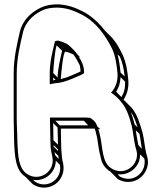

<svg xmlns="http://www.w3.org/2000/svg" viewBox="-20 -763 742 884"><path d="M210 -214C210 -182 212 -145 212 -114C213 -101 213 -91 213 -85C215 -71 218 -51 221 -41C235 27 162 75 106 39C65 13 63 -45 60 -110C60 -146 57 -184 57 -218V-424C57 -496 73 -559 87 -619C96 -653 123 -685 153 -703C181 -721 204 -728 247 -728C290 -726 323 -713 354 -697C419 -665 464 -603 496 -539C511 -506 517 -469 521 -425C523 -390 514 -367 499 -345L491 -337C508 -325 528 -308 539 -292C562 -266 575 -227 586 -185C592 -162 597 -114 603 -89L608 -71C614 -50 610 -30 601 -14C582 20 537 38 496 14C446 -14 455 -87 438 -150C436 -156 435 -163 433 -169L442 -168L428 -181C425 -188 423 -195 418 -201C414 -207 402 -216 396 -220H394L393 -221H386C379 -222 375 -222 369 -222H210ZM442 -46 446 -28C452 -4 468 15 488 27L523 62C573 90 626 69 649 28C660 8 665 -15 658 -40L653 -58C647 -81 643 -128 636 -153C624 -195 612 -236 586 -267L551 -302L549 -304C564 -328 573 -354 571 -391C567 -436 561 -474 545 -510C530 -540 520 -560 498 -587L463 -622C436 -657 400 -691 360 -711C328 -727 293 -741 247 -743C202 -743 175 -734 145 -715C112 -695 84 -662 73 -623C59 -563 43 -498 43 -424V-218C43 -183 45 -146 45 -110C48 -41 52 22 97 51L132 86C201 129 286 74 271 -9C265 -30 264 -49 262 -79C262 -108 260 -141 260 -171H404H416C419 -164 421 -155 423 -146C432 -114 432 -80 442 -46ZM225 -393V-406L236 -395H234H233ZM343 -502 349 -499 336 -513C331 -520 326 -526 320 -532C310 -542 299 -555 286 -562C279 -565 274 -567 268 -570L254 -574C249 -576 249 -576 246 -576C241 -576 237 -574 233 -573C222 -526 209 -480 209 -424V-375L235 -380C242 -380 246 -381 253 -382L271 -386C286 -390 303 -396 316 -402L344 -414C353 -417 360 -422 367 -426V-430C367 -461 355 -482 343 -502ZM282 -525 298 -521C303 -519 311 -515 318 -512C329 -498 337 -482 347 -463C349 -453 351 -443 351 -434C347 -432 343 -430 338 -428L310 -416C295 -409 277 -403 260 -399C262 -432 271 -525 281 -525ZM266 -529C257 -490 247 -451 245 -406L225 -427C226 -448 232 -530 241 -554ZM532 -502C544 -475 550 -446 554 -411L535 -429C532 -460 528 -487 521 -513ZM556 -387C557 -357 551 -336 539 -316L529 -326L515 -341C527 -360 534 -381 535 -408ZM622 -147C626 -130 629 -102 633 -78L617 -95C613 -112 609 -139 605 -163ZM613 -177 600 -190C595 -210 589 -230 582 -248C596 -228 605 -204 613 -177ZM625 -52 644 -34C649 -15 645 4 637 20C618 55 574 73 532 50L521 39C573 47 626 6 625 -52ZM386 -186H255L235 -207H366ZM245 -176C245 -151 247 -123 247 -97L226 -117C226 -142 225 -170 225 -196ZM247 -75V-68L227 -88V-95ZM248 -46 251 -31 235 -47C234 -51 232 -57 231 -63ZM237 -23 256 -4C268 63 197 109 142 74L132 65C184 74 236 34 237 -23Z"/></svg>

Font: Blanket
Style: Ugh
Weight: 900
Foundry: Cannot Into Space Fonts
Version: Version 0.9